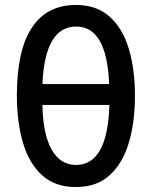

<svg xmlns="http://www.w3.org/2000/svg" viewBox="-20 -744 611 774"><path d="M524 -358Q524 -252 499.5 -169Q475 -86 422.5 -38Q370 10 286 10Q201 10 148.5 -38.5Q96 -87 72 -170.5Q48 -254 48 -359Q48 -541 108.5 -632.5Q169 -724 286 -724Q370 -724 422.5 -676.5Q475 -629 499.5 -546.5Q524 -464 524 -358ZM287 -637Q161 -637 151 -405H420Q411 -637 287 -637ZM286 -79Q414 -79 421 -321H151Q153 -204 188 -141.5Q223 -79 286 -79Z"/></svg>

Font: Noto Sans ExtraCondensed Medium
Style: Regular
Weight: 500
Width: 2
Designer: Monotype Design Team
Foundry: Monotype Imaging Inc.
Version: Version 2.013; ttfautohint (v1.8.4.7-5d5b)